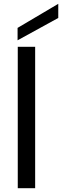

<svg xmlns="http://www.w3.org/2000/svg" viewBox="-20 -985 325 1005"><path d="M72 0ZM72 0ZM164 0H73V-740H164ZM72 -774V-839L285 -965V-891Z"/></svg>

Font: Ulagadi Sans
Style: Regular
Weight: 400
Designer: Ninad Kale (Devanagari), Jonny Pinhorn (Latin)
Foundry: Indian Type Foundry
Version: Version 3.01;March 29, 2020;FontCreator 12.0.0.2522 64-bit; 